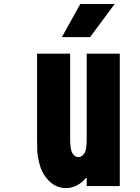

<svg xmlns="http://www.w3.org/2000/svg" viewBox="-20 -937 707 967"><path d="M291.7 -750 384.1 -916.7H557.3L433.6 -750ZM313.2 10.4Q243.5 10.4 200.5 -59.2Q184.9 -85.3 176.8 -119.1Q168.6 -153 167.6 -175.5Q166.7 -197.9 166.7 -238.9V-666.7H333.3V-238.9Q333.3 -186.2 343.1 -168Q355.5 -145.8 375 -145.8Q394.5 -145.8 406.9 -168Q416.7 -186.2 416.7 -238.9V-666.7H583.3V0H416.7V-40.4H412.1Q393.9 -16.9 367.2 -3.3Q340.5 10.4 313.2 10.4Z"/></svg>

Font: Monoid
Style: Bold
Weight: 700
Width: 4
Designer: Andreas Larsen (@larsenwork)
Version: Version 0.61